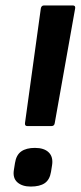

<svg xmlns="http://www.w3.org/2000/svg" viewBox="-20 -675 297 706"><path d="M80.6 -211.4Q70.5 -211.4 71.9 -222.5L130.1 -643.9Q132.1 -655 142 -655H247.5Q258.3 -655 256.3 -643.9L181.3 -222.5Q179.9 -211.4 169.1 -211.4ZM93 11Q61.4 11 43.7 -4.8Q26.1 -20.6 31.1 -50.5L35.1 -75.5Q39.6 -105.1 58.1 -118.2Q76.6 -131.2 108.5 -131.2Q142.1 -131.2 159 -114.8Q176 -98.3 171.6 -68.4L167.6 -43.3Q162.9 -14.1 144.5 -1.5Q126.2 11 93 11Z"/></svg>

Font: Sofia Sans Semi Condensed
Style: Italic
Weight: 400
Italic angle: -9°
Designer: Botio Nikoltchev, Ani Petrova
Foundry: lettersoup
Version: Version 4.101